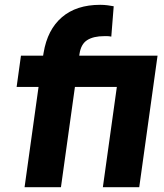

<svg xmlns="http://www.w3.org/2000/svg" viewBox="-20 -777 680 797"><path d="M82 0 140 -416H49L67 -546H159L161 -558Q177 -654 237 -705.5Q297 -757 396 -757Q412 -757 427 -755Q442 -753 452 -751L442 -625Q432 -627 425 -627Q418 -627 413 -627Q368 -627 342 -610.5Q316 -594 310 -553L309 -546H634L558 0H407L465 -416H291L233 0Z"/></svg>

Font: Plus Jakarta Sans ExtraBold
Style: Italic
Weight: 800
Italic angle: -8°
Designer: Gumpita Rahayu
Foundry: Tokotype
Version: Version 2.071; ttfautohint (v1.8.4.7-5d5b);gftools[0.9.29]